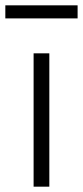

<svg xmlns="http://www.w3.org/2000/svg" viewBox="-51 -700 311 720"><path d="M75 -500H134V0H75ZM-31 -680H240V-631H-31Z"/></svg>

Font: Cairo Light
Style: Regular
Weight: 300
Designer: Mohamed Gaber, Accademia di Belle Arti di Urbino and others
Foundry: Kief Type Foundry, Accademia di Belle Arti di Urbino and others
Version: Version 3.011